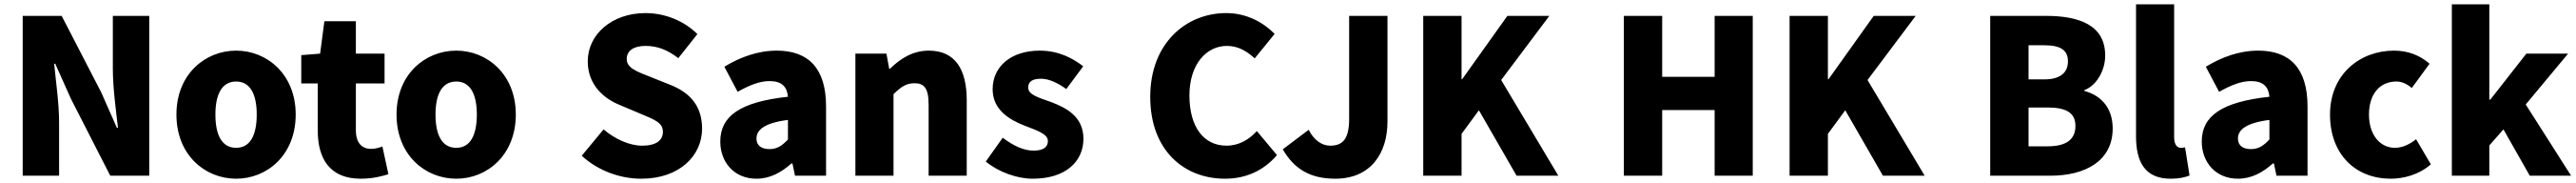

<svg xmlns="http://www.w3.org/2000/svg" viewBox="-20 -819 12033 853"><path d="M86 0H256V-247C256 -337 241 -439 233 -522H238L311 -359L495 0H677V-745H507V-498C507 -409 522 -302 531 -223H526L453 -388L268 -745H86Z M1083 14C1227 14 1361 -96 1361 -285C1361 -473 1227 -583 1083 -583C938 -583 804 -473 804 -285C804 -96 938 14 1083 14ZM1083 -130C1016 -130 986 -190 986 -285C986 -379 1016 -439 1083 -439C1149 -439 1179 -379 1179 -285C1179 -190 1149 -130 1083 -130Z M1665 14C1723 14 1764 2 1794 -7L1766 -136C1752 -131 1732 -125 1714 -125C1672 -125 1642 -150 1642 -213V-430H1776V-569H1642V-720H1495L1475 -569L1387 -562V-430H1464V-211C1464 -77 1522 14 1665 14Z M2111 14C2255 14 2389 -96 2389 -285C2389 -473 2255 -583 2111 -583C1966 -583 1832 -473 1832 -285C1832 -96 1966 14 2111 14ZM2111 -130C2044 -130 2014 -190 2014 -285C2014 -379 2044 -439 2111 -439C2177 -439 2207 -379 2207 -285C2207 -190 2177 -130 2111 -130Z M2975 14C3155 14 3259 -95 3259 -219C3259 -324 3204 -386 3112 -423L3019 -460C2953 -486 2907 -502 2907 -544C2907 -583 2940 -605 2995 -605C3053 -605 3099 -585 3148 -548L3237 -660C3172 -725 3081 -758 2995 -758C2837 -758 2725 -658 2725 -533C2725 -425 2798 -360 2876 -329L2971 -289C3035 -262 3076 -248 3076 -205C3076 -165 3045 -140 2979 -140C2920 -140 2851 -171 2799 -216L2697 -93C2774 -22 2878 14 2975 14Z M3513 14C3576 14 3629 -15 3676 -57H3681L3693 0H3838V-323C3838 -501 3755 -583 3608 -583C3519 -583 3438 -553 3363 -508L3425 -391C3482 -423 3529 -441 3574 -441C3632 -441 3656 -414 3660 -368C3438 -344 3344 -279 3344 -159C3344 -64 3408 14 3513 14ZM3574 -124C3537 -124 3513 -140 3513 -173C3513 -213 3549 -246 3660 -260V-169C3634 -141 3610 -124 3574 -124Z M3975 0H4153V-380C4187 -413 4211 -431 4251 -431C4296 -431 4317 -409 4317 -330V0H4495V-352C4495 -494 4442 -583 4318 -583C4241 -583 4183 -544 4136 -498H4133L4120 -569H3975Z M4803 14C4958 14 5040 -67 5040 -172C5040 -275 4961 -316 4890 -343C4831 -364 4782 -377 4782 -411C4782 -438 4801 -452 4842 -452C4879 -452 4919 -433 4960 -404L5039 -510C4991 -547 4925 -583 4836 -583C4703 -583 4616 -510 4616 -403C4616 -308 4693 -262 4761 -235C4819 -212 4874 -196 4874 -162C4874 -134 4854 -117 4807 -117C4762 -117 4715 -138 4663 -177L4584 -66C4642 -18 4729 14 4803 14Z M5701 14C5798 14 5881 -23 5944 -96L5850 -208C5815 -170 5768 -140 5708 -140C5603 -140 5535 -226 5535 -374C5535 -519 5614 -605 5710 -605C5763 -605 5802 -581 5840 -547L5933 -661C5882 -713 5804 -758 5707 -758C5518 -758 5352 -616 5352 -368C5352 -116 5512 14 5701 14Z M6216 14C6383 14 6460 -106 6460 -252V-745H6281V-266C6281 -169 6250 -140 6192 -140C6156 -140 6118 -163 6092 -214L5971 -123C6024 -31 6100 14 6216 14Z M6627 0H6806V-195L6887 -305L7063 0H7258L6991 -446L7216 -745H7020L6809 -450H6806V-745H6627Z M7564 0H7743V-306H7988V0H8166V-745H7988V-461H7743V-745H7564Z M8338 0H8517V-195L8598 -305L8774 0H8969L8702 -446L8927 -745H8731L8520 -450H8517V-745H8338Z M9275 0H9556C9718 0 9847 -68 9847 -220C9847 -319 9790 -375 9715 -395V-399C9775 -422 9812 -494 9812 -560C9812 -703 9689 -745 9535 -745H9275ZM9454 -449V-608H9528C9603 -608 9638 -586 9638 -533C9638 -482 9604 -449 9528 -449ZM9454 -137V-318H9543C9630 -318 9673 -293 9673 -232C9673 -168 9629 -137 9543 -137Z M10118 14C10158 14 10187 7 10206 -1L10185 -132C10175 -130 10171 -130 10165 -130C10151 -130 10134 -141 10134 -179V-799H9956V-185C9956 -66 9996 14 10118 14Z M10432 14C10495 14 10548 -15 10595 -57H10600L10612 0H10757V-323C10757 -501 10674 -583 10527 -583C10438 -583 10357 -553 10282 -508L10344 -391C10401 -423 10448 -441 10493 -441C10551 -441 10575 -414 10579 -368C10357 -344 10263 -279 10263 -159C10263 -64 10327 14 10432 14ZM10493 -124C10456 -124 10432 -140 10432 -173C10432 -213 10468 -246 10579 -260V-169C10553 -141 10529 -124 10493 -124Z M11145 14C11205 14 11277 -4 11333 -53L11264 -170C11235 -147 11201 -130 11165 -130C11096 -130 11044 -190 11044 -285C11044 -379 11093 -439 11172 -439C11196 -439 11218 -430 11244 -409L11327 -522C11284 -559 11230 -583 11161 -583C11002 -583 10862 -473 10862 -285C10862 -96 10985 14 11145 14Z M11431 0H11606V-141L11672 -216L11795 0H11988L11776 -332L11974 -569H11779L11611 -355H11606V-799H11431Z"/></svg>

Font: Noto Sans CJK HK Black
Style: Regular
Weight: 900
Designer: Ryoko NISHIZUKA 西塚涼子 (kana, bopomofo & ideographs); Paul D. Hunt (Latin, Greek & Cyrillic); Sandoll Communications 산돌커뮤니
Foundry: Adobe
Version: Version 2.004;hotconv 1.0.118;makeotfexe 2.5.65603